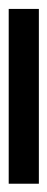

<svg xmlns="http://www.w3.org/2000/svg" viewBox="150 -112 111 452"><g transform="rotate(-90 206.0 114.5)"><path d="M0 79H411.5V150H0Z"/></g></svg>

Font: Newsreader 9pt Medium
Style: Regular
Weight: 500
Designer: Hugues Gentile
Foundry: Production Type
Version: Version 1.003